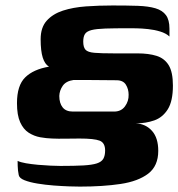

<svg xmlns="http://www.w3.org/2000/svg" viewBox="-20 -485 651 701"><path d="M44.3 102.4Q54.9 107.6 75 111.1Q95 114.5 118.8 116.7Q142.5 118.8 164.8 119.8Q187 120.8 200.6 120.8Q252.4 120.8 284.3 119Q316.1 117.2 333.5 111.6Q351 105.9 357.4 94.4Q363.8 82.8 363.8 64.4Q363.8 36.4 343.9 28.6Q323.9 20.8 270.4 20.8Q249.5 20.8 220.5 21.3Q191.5 21.8 170.5 20.8Q148.9 20.1 126.6 16.1Q104.3 12 84.8 -0.4Q65.3 -12.9 53.6 -38.8Q42 -64.6 42 -108.3Q42 -173 71.9 -202.4Q101.8 -231.9 158.9 -241.6Q143.9 -250.3 136.1 -274.6Q128.4 -298.9 128.4 -341.7Q128.4 -384.8 150.6 -409.5Q172.8 -434.2 209.9 -446.3Q247.1 -458.3 294.2 -461.7Q341.3 -465 391 -465Q444.1 -465 483.2 -463.7Q522.3 -462.3 547.7 -454.7Q573.2 -447.1 585.9 -429.7Q598.7 -412.4 598.7 -380.5Q598.7 -366.8 598.7 -361.3Q598.7 -355.7 598.7 -351.7Q586.3 -363.4 565 -369.9Q543.8 -376.4 520.6 -378.8Q497.4 -381.3 478.5 -381.6Q459.6 -381.9 450.8 -381.9Q397.6 -381.9 364.7 -380.8Q331.7 -379.7 314.1 -375.2Q296.4 -370.6 290.2 -360.8Q283.9 -350.9 283.9 -333.1Q283.9 -312.6 292.2 -303.4Q300.5 -294.3 324.8 -292.2Q349.1 -290.1 396.8 -290.1Q418.8 -290.1 439.8 -290.1Q460.8 -290.1 482.1 -290.1Q523 -290.1 551.8 -281Q580.6 -271.9 596 -246.8Q611.3 -221.7 611.3 -172.6Q611.3 -115.8 592.6 -86Q573.9 -56.2 543.2 -45.4Q512.4 -34.6 476.1 -34.6Q512.4 -32.6 535.1 -7Q557.8 18.5 557.8 65.7Q557.8 120.8 521.3 148.9Q484.7 176.9 420.5 186.6Q356.2 196.3 271.8 196.3Q258.7 196.3 232.9 195.5Q207.2 194.6 176.2 192.3Q145.2 189.9 116.7 185.2Q88.2 180.5 69.4 173Q50.5 165.5 48.4 154.1Q45 137.7 44.6 120.7Q44.3 103.8 44.3 102.4ZM396.7 -77.7Q422.4 -77.7 436.3 -96.7Q450.3 -115.7 449.6 -139.2Q449.6 -159.5 439.7 -175.6Q429.9 -191.7 406.1 -192L290.1 -193Q284.1 -193 275.5 -193Q266.9 -193 259.5 -193Q252.2 -193 248.7 -193Q220.9 -189 209 -171.7Q197.1 -154.3 196.5 -134.7Q196.5 -108.4 208.6 -93.1Q220.6 -77.7 245.9 -77.7Z"/></svg>

Font: Genos Thin
Style: Regular
Weight: 100
Designer: Robert E. Leuschke
Foundry: Robert E. Leuschke
Version: Version 1.010